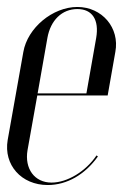

<svg xmlns="http://www.w3.org/2000/svg" viewBox="-23 -523 383 551"><path d="M44 -374 -1 -121C-13 -50 38 8 114 8C169 8 221 -22 258 -74L254 -77C223 -31 170 1 125 1C76 1 47 -39 56 -92L84 -249H286L308 -374C321 -443 270 -503 199 -503C128 -503 56 -443 44 -374ZM85 -255 113 -414C122 -465 155 -497 199 -497C242 -497 262 -466 253 -414L225 -255Z"/></svg>

Font: Moniqa Ita Display
Style: Italic
Weight: 400
Italic angle: -10°
Designer: Rajesh Rajput
Foundry: Rajesh Rajput
Version: Version 1.000